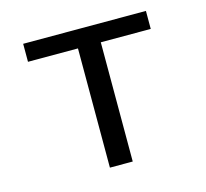

<svg xmlns="http://www.w3.org/2000/svg" viewBox="-83 -621 765 714"><g transform="rotate(-15 300.0 -264.0)"><path d="M63.5 -528.3H536.1V-459H343.8V0H255.9V-459H63.5Z"/></g></svg>

Font: Liberation Mono
Style: Regular
Weight: 400
Monospace: yes
Designer: Steve Matteson
Foundry: Ascender Corporation
Version: Version 2.1.5